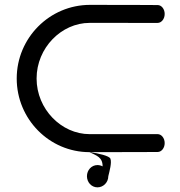

<svg xmlns="http://www.w3.org/2000/svg" viewBox="-20 -635 747 797"><path d="M634.5 -614C634.5 -614 521.6 -614.8 353.7 -614.8C185.7 -614.8 49.4 -477.6 49.4 -309.1C49.4 -140.5 184.8 -3.4 351.6 -3.4C380.7 11 406.2 17.4 405.9 55.7C399.6 52.2 392.3 50.2 384.6 50.2C359.6 50.2 340.9 71.4 340.9 96.4C340.9 121.4 359.6 142.7 384.6 142.7C409.6 142.7 429.6 121.4 429.6 96.4C434.6 75.2 444.6 40.7 438.4 23.9C434.6 12.2 388.4 1.4 353.4 -3.4C521.5 -3.4 634.5 -4.1 634.5 -4.1C650.1 -4.1 663.6 -20.2 663.6 -41.1C663.6 -62 650 -78.2 634.3 -78.2C634.3 -78.2 468.5 -78.2 351.8 -78.2C235.1 -78.2 131.9 -181.8 131.9 -309.1C131.9 -436.4 235.1 -540 351.8 -540C468.5 -540 634.3 -539.9 634.3 -539.9C650 -539.9 663.6 -556.1 663.6 -577C663.6 -597.9 650.1 -614 634.5 -614Z"/></svg>

Font: Hi.
Style: Tall Regular
Weight: 400
Designer: Mew Too, Robert Jablonski
Foundry: Cannot Into Space Fonts
Version: Version 1.996